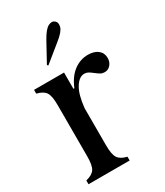

<svg xmlns="http://www.w3.org/2000/svg" viewBox="-183 -805 758 881"><g transform="rotate(-30 195.5 -364.5)"><path d="M154 -414H181Q202 -465 236 -490.5Q270 -516 311 -516Q344 -516 363.5 -500.5Q383 -485 383 -458Q383 -437 370.5 -422.5Q358 -408 339 -408Q327 -408 318 -413Q309 -418 295 -429Q281 -440 272.5 -444.5Q264 -449 253 -449Q226 -449 204.5 -414.5Q183 -380 176 -311H154ZM17 0V-20Q51 -28 63.5 -47Q76 -66 76 -114V-386Q76 -434 63.5 -453Q51 -472 17 -480V-500H90H176V-114Q176 -66 188.5 -47Q201 -28 235 -20V0H162H90ZM125 -569 181 -671Q205 -714 225 -724Q245 -734 258 -723Q271 -712 265 -690Q259 -668 221 -638L130 -564Z"/></g></svg>

Font: RL Madena Variable
Style: Regular
Weight: 400
Designer: I Kadek Wantara Putra
Foundry: Roughlines ID
Version: Version 1.000;Glyphs 3.1.2 (3151)